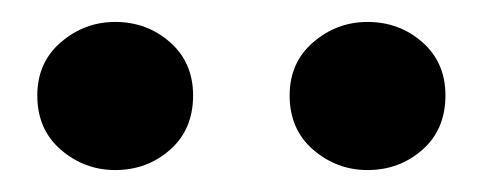

<svg xmlns="http://www.w3.org/2000/svg" viewBox="-20 -737 440 175"><path d="M315 -582Q287 -582 265.5 -600.5Q244 -619 244 -650Q244 -680 265.5 -698.5Q287 -717 315 -717Q344 -717 365 -698.5Q386 -680 386 -650Q386 -619 365 -600.5Q344 -582 315 -582ZM85 -582Q57 -582 35.5 -600.5Q14 -619 14 -650Q14 -680 35.5 -698.5Q57 -717 85 -717Q114 -717 135 -698.5Q156 -680 156 -650Q156 -619 135 -600.5Q114 -582 85 -582Z"/></svg>

Font: DM Serif Text
Style: Regular
Weight: 400
Designer: Colophon Foundry, Frank Grießhammer
Foundry: Colophon Foundry
Version: Version 5.200; ttfautohint (v1.8.3)